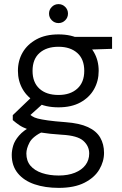

<svg xmlns="http://www.w3.org/2000/svg" viewBox="-20 -680 590 932"><path d="M265 232Q199 232 147.5 214.5Q96 197 66.5 161Q37 125 37 72Q37 51 44 27Q51 3 72.5 -22Q94 -47 134 -68L192 -43Q139 -18 123.5 11.5Q108 41 108 65Q108 101 128 124.5Q148 148 184 160Q220 172 265 172Q310 172 343.5 158.5Q377 145 395 121Q413 97 413 65Q413 29 384.5 3.5Q356 -22 280 -26Q219 -30 179.5 -36.5Q140 -43 114.5 -52.5Q89 -62 73 -73Q57 -84 42 -97V-121L137 -212L201 -188L109 -105L115 -131Q126 -123 136 -116Q146 -109 163.5 -104.5Q181 -100 212.5 -95.5Q244 -91 298 -87Q366 -82 407 -63Q448 -44 466.5 -12Q485 20 485 62Q485 104 462 143Q439 182 390 207Q341 232 265 232ZM264 -159Q200 -159 156.5 -183Q113 -207 90 -247Q67 -287 67 -336Q67 -386 90 -425.5Q113 -465 157 -489Q201 -513 264 -513Q327 -513 370.5 -489Q414 -465 436.5 -425.5Q459 -386 459 -336Q459 -287 436.5 -247Q414 -207 370.5 -183Q327 -159 264 -159ZM264 -219Q321 -219 355 -249.5Q389 -280 389 -336Q389 -393 355 -423Q321 -453 264 -453Q206 -453 172 -423Q138 -393 138 -336Q138 -280 171.5 -249.5Q205 -219 264 -219ZM345 -437 320 -501H524V-443ZM264 -568Q245 -568 231.5 -581.5Q218 -595 218 -614Q218 -633 231.5 -646.5Q245 -660 264 -660Q283 -660 296.5 -646.5Q310 -633 310 -614Q310 -595 296.5 -581.5Q283 -568 264 -568Z"/></svg>

Font: DM Sans 18pt Light
Style: Regular
Weight: 300
Designer: Colophon Foundry, Jonny Pinhorn
Foundry: Colophon Foundry
Version: Version 4.004;gftools[0.9.30]